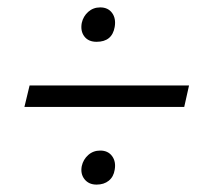

<svg xmlns="http://www.w3.org/2000/svg" viewBox="-20 -490 590 519"><path d="M241 -377Q219 -377 208 -391.5Q197 -406 201 -428Q205 -446 218.5 -458Q232 -470 251 -470Q272 -470 283 -455Q294 -440 290 -417Q283 -377 241 -377ZM46 -201 60 -259H491L478 -201ZM241 9Q220 9 208.5 -5.5Q197 -20 201 -41Q205 -59 218.5 -71Q232 -83 251 -83Q272 -83 283 -68Q294 -53 290 -31Q287 -12 274 -1.5Q261 9 241 9Z"/></svg>

Font: EauTestInfant Medium
Style: Italic
Weight: 500
Italic angle: -12°
Designer: Christian Thalmann (Catharsis Fonts)
Version: Version 0.001;PS 000.001;hotconv 1.0.88;makeotf.lib2.5.64775